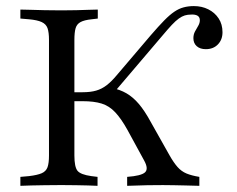

<svg xmlns="http://www.w3.org/2000/svg" viewBox="-20 -602 769 622"><path d="M391.9 0V-29Q437.1 -32.3 449.6 -43.5Q462.1 -54.8 446.8 -82.3L392.7 -181.5Q372.6 -217.7 353.2 -238.3Q333.9 -258.9 309.3 -266.5Q284.7 -274.2 247.6 -274.2H196V-303.2H247.6Q273.4 -303.2 291.5 -308.5Q309.7 -313.7 325.4 -325.8Q341.1 -337.9 357.3 -357.3L468.5 -487.9Q493.5 -516.9 511.7 -535.5Q529.8 -554 544.8 -564.1Q559.7 -574.2 575 -578.2Q590.3 -582.3 608.1 -582.3Q633.9 -582.3 654.8 -571.8Q675.8 -561.3 688.3 -542.3Q700.8 -523.4 700.8 -497.6Q700.8 -473.4 685.9 -458.1Q671 -442.7 646.8 -442.7Q628.2 -442.7 617.3 -452.4Q606.5 -462.1 606.5 -478.2Q606.5 -490.3 611.7 -500Q616.9 -509.7 622.2 -518.5Q627.4 -527.4 627.4 -536.3Q627.4 -546.8 619.8 -551.2Q612.1 -555.6 599.2 -554.8Q587.9 -554.8 578.6 -552Q569.4 -549.2 559.3 -541.9Q549.2 -534.7 536.7 -521.4Q524.2 -508.1 507.3 -487.9L346 -298.4L340.3 -317.7Q368.5 -312.1 389.9 -299.6Q411.3 -287.1 429.8 -265.3Q448.4 -243.5 467.7 -208.1L529 -99.2Q542.7 -75 555.2 -60.9Q567.7 -46.8 584.3 -39.9Q600.8 -33.1 625.8 -29V0Q600.8 -0.8 580.6 -1.2Q560.5 -1.6 543.1 -2Q525.8 -2.4 508.1 -2.4Q482.3 -2.4 457.3 -2Q432.3 -1.6 391.9 0ZM171 -2.4Q147.6 -2.4 124.2 -2Q100.8 -1.6 80.6 -1.2Q60.5 -0.8 46 0V-29L74.2 -31.5Q100.8 -34.7 114.9 -40.7Q129 -46.8 133.9 -60.1Q138.7 -73.4 138.7 -98.4V-472.6Q138.7 -497.6 133.9 -510.9Q129 -524.2 114.9 -530.6Q100.8 -537.1 74.2 -539.5L46 -541.9V-571Q60.5 -571 80.6 -570.2Q100.8 -569.4 124.2 -569Q147.6 -568.5 171 -568.5H179H186.3Q207.3 -568.5 227.8 -569Q248.4 -569.4 266.5 -570.2Q284.7 -571 296.8 -571V-541.9L276.6 -539.5Q253.2 -537.1 241.1 -530.6Q229 -524.2 225 -510.9Q221 -497.6 221 -472.6V-98.4Q221 -61.3 231 -48.8Q241.1 -36.3 275.8 -31.5L296 -29V0Q283.1 -0.8 265.3 -1.2Q247.6 -1.6 227.4 -2Q207.3 -2.4 186.3 -2.4H179Z"/></svg>

Font: Playfair 5pt SemiExpanded Light
Style: Regular
Weight: 400
Version: Version 2.203